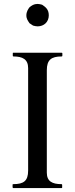

<svg xmlns="http://www.w3.org/2000/svg" viewBox="-20 -956 381 976"><path d="M297 -673V-685C297 -687 295 -688 293 -688H49C46 -689 45 -688 45 -685V-673C45 -670 46 -669 49 -669C94 -669 123 -655 123 -610V-89C123 -36 100 -20 48 -20C46 -20 45 -20 44 -18V-4C44 -3 44 -2 45 -2C46 0 47 0 48 0H292C294 0 295 0 296 -2V-16C296 -19 295 -20 292 -20C246 -20 218 -34 218 -78V-599C218 -652 241 -669 293 -669C296 -669 297 -671 297 -673ZM228 -878C228 -908 212 -920 194 -932C186 -934 179 -936 171 -936C152 -936 141 -928 130 -919C123 -910 114 -896 114 -878C114 -859 123 -849 130 -838L148 -826C156 -824 163 -822 171 -822C204 -822 228 -845 228 -878Z"/></svg>

Font: fbb
Style: Regular
Weight: 400
Designer: David J. Perry, Michael Sharpe
Version: Version 1.045